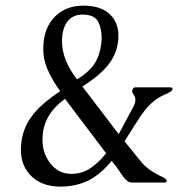

<svg xmlns="http://www.w3.org/2000/svg" viewBox="-20 -656 671 691"><path d="M428.2 -147.5 486.3 -75.7Q510.3 -44.4 562.5 -20Q575.7 -14.2 579.1 -8.3Q580.1 -5.4 580.1 -3.9Q579.1 -2 579.1 -1.5Q576.7 1 572.3 1H453.1Q436 1 415 -32.2Q398.9 -57.1 381.8 -77.1Q342.3 -28.8 297.9 -6.3Q252.9 15.6 196.8 15.6Q130.4 15.6 90.8 -23.9Q55.2 -60.5 55.2 -117.2Q55.2 -123 55.7 -128.9Q58.6 -187.5 91.3 -233.4Q122.1 -278.3 196.8 -328.1Q167 -368.2 150.4 -407.7Q135.7 -441.4 135.7 -479.5Q135.7 -485.8 136.2 -492.7Q138.7 -557.1 178.7 -597.2Q217.8 -635.7 280.8 -635.7Q342.8 -635.7 375.5 -604.5Q406.2 -575.2 406.2 -526.9V-518.6Q402.8 -467.3 373 -427.2Q341.3 -385.3 276.4 -344.7L407.2 -173.3L461.9 -275.4Q465.8 -283.2 466.8 -291.5Q467.3 -294.4 467.3 -296.9Q467.3 -301.8 465.8 -306.2Q463.9 -312 460.7 -315.9Q457.5 -319.8 456.1 -324.2Q455.6 -326.2 455.6 -327.6V-329.1Q455.6 -329.6 456.5 -332.5Q460 -341.8 466.8 -341.8H592.8Q597.7 -341.8 600.1 -338.9Q600.6 -338.4 600.6 -336.9V-335.9Q600.6 -334.5 600.1 -332.5Q597.2 -327.1 583.5 -320.3Q576.2 -316.9 567.4 -313Q558.6 -309.1 550.3 -303.7Q514.2 -280.3 488.8 -242.2Q463.4 -204.1 428.2 -147.5ZM257.3 -370.6Q301.8 -397 322.3 -430.2Q342.3 -462.9 345.7 -513.2V-520.5Q345.7 -553.7 333.5 -577.6Q319.8 -603.5 277.3 -603.5Q244.1 -603.5 225.1 -581.5Q205.6 -558.1 203.6 -518.6Q203.1 -513.2 203.1 -508.3Q203.1 -439.5 257.3 -370.6ZM361.8 -104.5 213.9 -300.3Q137.2 -244.6 133.3 -164.6Q132.8 -159.7 132.8 -154.3Q132.8 -104.5 160.2 -69.3Q189.9 -30.3 236.3 -30.3Q275.9 -30.3 306.9 -51.8Q337.9 -73.2 361.8 -104.5Z"/></svg>

Font: Caudex
Style: Regular
Weight: 400
Version: Version 1.04